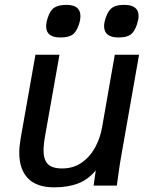

<svg xmlns="http://www.w3.org/2000/svg" viewBox="-20 -780 640 807"><path d="M61 -138Q61 -163.5 66.5 -196.5L129 -550H230L170.5 -214.5Q163 -173.5 163 -147Q163 -110 180.5 -91Q198 -72 241.5 -72Q288 -72 323 -96.2Q358 -120.5 379.5 -159.8Q401 -199 409 -244.5L462.5 -550H564.5L488 -115.5Q483.5 -91.5 476.5 -39L471 0H373.5L382.5 -64Q350 -24.5 307.2 -8.5Q264.5 7.5 208 7.5Q134.5 7.5 97.8 -30.2Q61 -68 61 -138ZM174 -669Q174 -685 180.5 -704.5Q190.5 -736.5 208.5 -748Q226.5 -759.5 259.5 -759.5Q318 -759.5 318 -712.5Q318 -696 311.5 -676.5Q301 -645 284.2 -633.8Q267.5 -622.5 234 -622.5Q174 -622.5 174 -669ZM417.5 -670Q417.5 -685 424 -704Q431.5 -726.5 441.5 -738.2Q451.5 -750 466 -754.8Q480.5 -759.5 503.5 -759.5Q532 -759.5 547.2 -748Q562.5 -736.5 562.5 -713Q562.5 -699 555.5 -677Q545 -645.5 528.2 -634Q511.5 -622.5 477.5 -622.5Q448 -622.5 432.8 -634.5Q417.5 -646.5 417.5 -670Z"/></svg>

Font: JuliaMono Medium
Style: Italic
Weight: 500
Italic angle: -9°
Monospace: yes
Designer: cormullion
Foundry: corm
Version: Version 0.054; ttfautohint (v1.8.4)